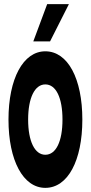

<svg xmlns="http://www.w3.org/2000/svg" viewBox="-20 -888 440 928"><path d="M199 20C308 20 378 -112 378 -310C378 -508 308 -640 199 -640C92 -640 21 -508 21 -310C21 -112 92 20 199 20ZM199 -140C148 -140 116 -205 116 -310C116 -415 148 -480 199 -480C251 -480 282 -415 282 -310C282 -205 251 -140 199 -140ZM222 -688 313 -868H208L141 -688Z"/></svg>

Font: Yard Headline
Style: Regular
Weight: 400
Monospace: yes
Designer: Roman Shamin
Foundry: Evil Martians
Version: Version 1.000